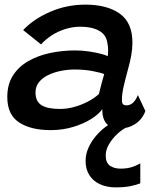

<svg xmlns="http://www.w3.org/2000/svg" viewBox="-20 -553 688 830"><path d="M586.5 153.5V239.5Q570.5 246 544.5 251.5Q518.5 257 479.5 257Q443 257 413.5 244Q384 231 367 205.2Q350 179.5 350 142.5Q350 113 362.5 85.5Q375 58 394.5 35Q414 12 436.2 -4.5Q458.5 -21 477.5 -28.5L527.5 -2.5Q508 6.5 487 26Q466 45.5 451.5 70Q437 94.5 437 118.5Q437 151 455.5 163.5Q474 176 500.5 176Q526.5 176 546 170.5Q565.5 165 586.5 153.5ZM199 9.5Q113 9.5 62.2 -24Q11.5 -57.5 11.5 -133.5Q11.5 -188.5 36.2 -227Q61 -265.5 103 -289.2Q145 -313 197.2 -324Q249.5 -335 305 -335Q335.5 -335 365.2 -330.5Q395 -326 416.8 -320.2Q438.5 -314.5 445.5 -310Q447.5 -321.5 447.5 -336.2Q447.5 -351 444.5 -365Q440 -402.5 408.5 -420Q377 -437.5 328.5 -437.5Q293.5 -437.5 260.8 -427Q228 -416.5 201.8 -399Q175.5 -381.5 157.5 -361L80 -423Q125.5 -471 197 -502Q268.5 -533 349 -533Q443 -533 497.8 -494Q552.5 -455 552.5 -368.5Q552.5 -343.5 547.5 -314.5Q542.5 -285.5 534 -256Q524 -219.5 515.5 -183.5Q507 -147.5 507 -121Q507 -106.5 512.2 -102Q517.5 -97.5 527 -97.5Q542.5 -97.5 555 -109Q567.5 -120.5 576 -142L608.5 -73Q595 -37 564.8 -17.2Q534.5 2.5 498 2.5Q459.5 2.5 440.8 -18.2Q422 -39 422 -81Q408 -60 374.8 -39Q341.5 -18 296 -4.2Q250.5 9.5 199 9.5ZM239.5 -82Q269 -82 300.2 -90.5Q331.5 -99 359.8 -113.8Q388 -128.5 407.5 -146.5Q414 -172 419.5 -193.5Q425 -215 430.5 -233Q418.5 -238 383 -245.2Q347.5 -252.5 302 -252.5Q272.5 -252.5 242.8 -246.5Q213 -240.5 188.2 -228.5Q163.5 -216.5 148.5 -197.8Q133.5 -179 133.5 -153.5Q133.5 -114.5 159.5 -98.2Q185.5 -82 239.5 -82Z"/></svg>

Font: Grandstander Thin Medium
Style: Italic
Weight: 500
Italic angle: -15°
Version: Version 1.200